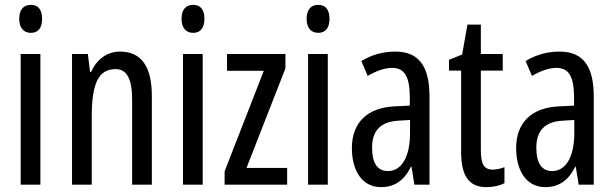

<svg xmlns="http://www.w3.org/2000/svg" viewBox="-20 -759 2523 789"><path d="M107 -739C76 -739 59 -719 59 -681C59 -645 77 -624 107 -624C137 -624 153 -645 153 -681C153 -718 138 -739 107 -739ZM146 -537H65V0H146Z M473 -547C422 -547 378 -517 355 -464H350L341 -537H276V0H357V-279C357 -417 385 -475 455 -475C503 -475 523 -432 523 -348V0H604V-364C604 -488 559 -547 473 -547Z M774 -739C743 -739 726 -719 726 -681C726 -645 744 -624 774 -624C804 -624 820 -645 820 -681C820 -718 805 -739 774 -739ZM813 -537H732V0H813Z M1160 0V-69H993L1153 -478V-537H913V-468H1064L903 -55V0Z M1288 -739C1257 -739 1240 -719 1240 -681C1240 -645 1258 -624 1288 -624C1318 -624 1334 -645 1334 -681C1334 -718 1319 -739 1288 -739ZM1327 -537H1246V0H1327Z M1605 -547C1554 -547 1507 -534 1465 -508L1491 -447C1529 -469 1562 -480 1592 -480C1643 -480 1664 -442 1664 -360V-325L1603 -322C1490 -317 1426 -256 1426 -150C1426 -65 1463 10 1546 10C1602 10 1641 -18 1669 -74H1671L1683 0H1745V-362C1745 -480 1706 -547 1605 -547ZM1617 -263 1665 -266V-212C1665 -114 1630 -56 1574 -56C1533 -56 1509 -86 1509 -152C1509 -222 1544 -259 1617 -263Z M2005 -62C1966 -62 1956 -89 1956 -143V-469H2046V-537H1956V-658H1901L1879 -535L1825 -513V-469H1875V-133C1875 -37 1907 10 1978 10C2008 10 2032 4 2053 -6V-72C2037 -66 2021 -62 2005 -62Z M2280 -547C2229 -547 2182 -534 2140 -508L2166 -447C2204 -469 2237 -480 2267 -480C2318 -480 2339 -442 2339 -360V-325L2278 -322C2165 -317 2101 -256 2101 -150C2101 -65 2138 10 2221 10C2277 10 2316 -18 2344 -74H2346L2358 0H2420V-362C2420 -480 2381 -547 2280 -547ZM2292 -263 2340 -266V-212C2340 -114 2305 -56 2249 -56C2208 -56 2184 -86 2184 -152C2184 -222 2219 -259 2292 -263Z"/></svg>

Font: Noto Sans Ethiopic ExtCond
Style: Regular
Weight: 400
Width: 2
Designer: Monotype Design Team
Foundry: Monotype Imaging Inc.
Version: Version 2.102